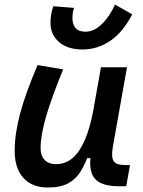

<svg xmlns="http://www.w3.org/2000/svg" viewBox="-20 -813 626 843"><path d="M189.9 10.3Q120.6 10.3 82.5 -32Q44.4 -74.2 44.4 -150.9Q44.4 -224.6 68.1 -313.7Q91.8 -402.8 145 -527.3L257.3 -508.3Q205.1 -380.9 181.6 -299.1Q158.2 -217.3 158.2 -163.1Q158.2 -129.4 176 -110.8Q193.8 -92.3 226.1 -92.3Q288.1 -92.3 327.9 -152.6Q367.7 -212.9 389.2 -325.7L381.3 -118.7H349.1L374.5 -150.4Q357.9 -101.1 336.9 -64.9Q315.9 -28.8 281.7 -9.3Q247.6 10.3 189.9 10.3ZM502.4 4.9Q453.1 4.9 423.3 -9Q393.6 -22.9 382.8 -52.2Q372.1 -81.5 377.9 -127.4L373 -234.9L423.3 -517.6H537.6L475.1 -166Q467.8 -122.6 479.2 -105.5Q490.7 -88.4 528.8 -88.4H550.8L534.2 4.9ZM343.3 -595.7Q277.3 -595.7 239.5 -628.2Q201.7 -660.6 201.7 -712.4Q201.7 -730.5 204.6 -748.5Q207.5 -766.6 213.9 -785.6L305.2 -778.3Q300.8 -765.6 299.3 -754.4Q297.9 -743.2 297.9 -734.4Q297.9 -706.5 311.5 -690.2Q325.2 -673.8 356 -673.8Q392.6 -673.8 427 -707Q461.4 -740.2 484.9 -793L560.5 -750Q519.5 -670.9 463.4 -633.3Q407.2 -595.7 343.3 -595.7Z"/></svg>

Font: Cascadia Mono Medium
Style: Italic
Weight: 500
Italic angle: -10°
Monospace: yes
Designer: Aaron Bell
Foundry: Saja Typeworks
Version: Version 2407.024